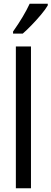

<svg xmlns="http://www.w3.org/2000/svg" viewBox="-20 -1009 276 1029"><path d="M146 0H65V-760H146ZM236 -980Q224 -959 200 -930.5Q176 -902 149.5 -874.5Q123 -847 102 -829H50V-840Q108 -922 139 -989H236Z"/></svg>

Font: Noto Sans Sinhala UI ExtraCondensed
Style: Regular
Weight: 400
Width: 2
Designer: Jelle Bosma - Monotype Design Team
Foundry: Monotype Imaging Inc.
Version: Version 2.006; ttfautohint (v1.8.4.7-5d5b)